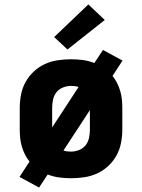

<svg xmlns="http://www.w3.org/2000/svg" viewBox="-20 -795 640 865"><path d="M156 50 68 2 113 -67Q101 -82 92.5 -99Q84 -116 78.5 -134.5Q73 -153 71 -172Q69 -191 69 -210V-310Q69 -340 75 -370Q81 -400 95.5 -426Q110 -452 132.5 -473Q155 -494 182.5 -506.5Q210 -519 240 -523.5Q270 -528 300 -528Q327 -528 353.5 -524.5Q380 -521 405 -511L444 -570L532 -522L487 -453Q499 -438 507.5 -421Q516 -404 521.5 -385.5Q527 -367 529 -348Q531 -329 531 -310V-210Q531 -180 525 -150Q519 -120 504.5 -94Q490 -68 467.5 -47Q445 -26 417.5 -13.5Q390 -1 360 3.5Q330 8 300 8Q273 8 246.5 4.5Q220 1 195 -9ZM215 -221 334 -403Q326 -406 317.5 -407Q309 -408 300 -408Q282 -408 264 -401Q246 -394 234.5 -379.5Q223 -365 219 -346.5Q215 -328 215 -310ZM300 -112Q318 -112 336 -119Q354 -126 365.5 -140.5Q377 -155 381 -173.5Q385 -192 385 -210V-299L266 -117Q274 -114 282.5 -113Q291 -112 300 -112ZM284 -572 224 -628 378 -775 452 -705Z"/></svg>

Font: Iosevka SS04 Heavy Extended
Style: Regular
Weight: 900
Width: 7
Monospace: yes
Designer: Belleve Invis
Foundry: Belleve Invis
Version: Version 19.0.0; ttfautohint (v1.8.4)